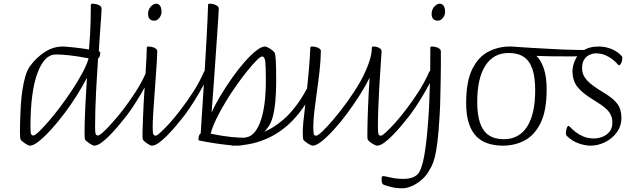

<svg xmlns="http://www.w3.org/2000/svg" viewBox="-20 -776 3442 1040"><path d="M142 13Q138 13 130.5 9.5Q123 6 115 0.5Q107 -5 100.5 -10.5Q94 -16 92 -20Q88 -28 88 -63Q88 -86 89 -122.5Q90 -159 92.5 -201.5Q95 -244 101 -285.5Q107 -327 117 -361.5Q127 -396 142 -417Q179 -467 224.5 -495.5Q270 -524 320 -524Q331 -524 372 -520Q413 -516 462 -508Q466 -555 468 -591.5Q470 -628 471 -665Q472 -702 472 -748Q472 -752 474 -754Q476 -756 481 -756Q492 -756 503.5 -753Q515 -750 522.5 -744Q530 -738 530 -729Q530 -723 529.5 -710Q529 -697 527.5 -677.5Q526 -658 524 -631.5Q522 -605 520 -571.5Q518 -538 515 -497H519Q521 -497 522 -495.5Q523 -494 523 -490Q523 -477 519 -468.5Q515 -460 511 -460Q511 -457 509.5 -432.5Q508 -408 505.5 -368.5Q503 -329 500.5 -281Q498 -233 496.5 -183Q495 -133 495 -89Q495 -58 498.5 -50Q502 -42 511 -42Q518 -42 534.5 -56.5Q551 -71 571 -92.5Q591 -114 608 -134Q625 -154 633 -164Q635 -166 636.5 -168Q638 -170 641 -170Q643 -170 648.5 -160.5Q654 -151 654 -141Q654 -137 653.5 -135Q653 -133 651 -131Q639 -115 618.5 -91Q598 -67 574.5 -43Q551 -19 529 -3Q507 13 491 13Q487 13 479.5 9.5Q472 6 464 0.5Q456 -5 449.5 -10.5Q443 -16 441 -20Q439 -25 438.5 -35.5Q438 -46 438 -63Q438 -85 439 -120Q440 -155 442 -196Q444 -237 446.5 -278.5Q449 -320 451 -355Q429 -312 397.5 -261.5Q366 -211 329.5 -162.5Q293 -114 257 -74.5Q221 -35 191 -11Q161 13 142 13ZM161 -42Q169 -42 191 -63Q213 -84 243.5 -119Q274 -154 307 -198Q340 -242 371 -289Q402 -336 426 -380.5Q450 -425 460 -460Q398 -472 354.5 -476.5Q311 -481 282 -481Q220 -481 182.5 -379Q145 -277 145 -89Q145 -58 148.5 -50Q152 -42 161 -42Z M597 -82Q590 -79 586 -81Q582 -83 581.5 -88Q581 -93 584.5 -100.5Q588 -108 595 -116Q615 -141 647.5 -183Q680 -225 714 -277.5Q748 -330 772 -385Q778 -397 782.5 -388.5Q787 -380 788.5 -365Q790 -350 785 -341Q769 -311 745.5 -270.5Q722 -230 695 -190Q668 -150 642.5 -120.5Q617 -91 597 -82Z M803 13Q799 13 791.5 9.5Q784 6 776 0.5Q768 -5 762 -10.5Q756 -16 754 -20Q752 -25 752 -35.5Q752 -46 752 -63Q753 -95 754.5 -136Q756 -177 758.5 -222Q761 -267 764 -311.5Q767 -356 769.5 -396.5Q772 -437 773.5 -468Q775 -499 775 -516Q775 -520 776.5 -522Q778 -524 783 -524Q794 -524 805.5 -521Q817 -518 824.5 -512Q832 -506 832 -497Q832 -483 829.5 -444.5Q827 -406 823.5 -355Q820 -304 816 -251.5Q812 -199 809.5 -155.5Q807 -112 807 -89Q807 -58 810.5 -49.5Q814 -41 823 -41Q830 -41 846.5 -56Q863 -71 883 -92Q903 -113 920 -133.5Q937 -154 945 -164Q947 -166 948.5 -168Q950 -170 952 -170Q955 -170 960.5 -160.5Q966 -151 966 -141Q966 -138 965.5 -135.5Q965 -133 963 -131Q951 -115 930.5 -91Q910 -67 886.5 -43Q863 -19 841 -3Q819 13 803 13ZM816 -664Q806 -664 798.5 -667.5Q791 -671 786.5 -679Q782 -687 782 -699Q782 -716 788.5 -728.5Q795 -741 805.5 -748.5Q816 -756 826 -756Q834 -756 840.5 -751.5Q847 -747 851 -737Q855 -727 855 -710Q855 -700 849.5 -689Q844 -678 835 -671Q826 -664 816 -664Z M909 -82Q902 -79 898 -81Q894 -83 893.5 -88Q893 -93 896.5 -100.5Q900 -108 907 -116Q927 -141 959.5 -183Q992 -225 1026 -277.5Q1060 -330 1084 -385Q1090 -397 1094.5 -388.5Q1099 -380 1100.5 -365Q1102 -350 1097 -341Q1081 -311 1057.5 -270.5Q1034 -230 1007 -190Q980 -150 954.5 -120.5Q929 -91 909 -82Z M1264 13Q1251 13 1216.5 9.5Q1182 6 1139.5 -0.5Q1097 -7 1059 -15Q1058 -15 1056.5 -16Q1055 -17 1055 -21Q1055 -35 1059 -43.5Q1063 -52 1067 -52Q1069 -85 1072 -130.5Q1075 -176 1078.5 -229.5Q1082 -283 1085.5 -341Q1089 -399 1092.5 -457Q1096 -515 1099 -569Q1102 -623 1104 -669Q1106 -715 1107 -748Q1107 -752 1108.5 -754Q1110 -756 1116 -756Q1127 -756 1138 -753Q1149 -750 1157 -744Q1165 -738 1165 -729Q1165 -719 1162.5 -682Q1160 -645 1156.5 -591Q1153 -537 1148.5 -475.5Q1144 -414 1140 -354Q1136 -294 1132 -244.5Q1128 -195 1126 -166Q1145 -209 1174.5 -258Q1204 -307 1237.5 -354.5Q1271 -402 1304.5 -440Q1338 -478 1367 -501Q1396 -524 1415 -524Q1420 -524 1427.5 -520.5Q1435 -517 1443 -512Q1451 -507 1457.5 -501.5Q1464 -496 1467 -491Q1472 -484 1474 -448Q1476 -412 1476 -333Q1476 -310 1475 -283Q1474 -256 1471.5 -228.5Q1469 -201 1464.5 -175Q1460 -149 1453 -128.5Q1446 -108 1437 -94Q1414 -61 1386.5 -37Q1359 -13 1328.5 0Q1298 13 1264 13ZM1300 -30Q1356 -30 1388 -111Q1420 -192 1420 -341Q1420 -414 1417 -442Q1414 -470 1399 -470Q1391 -470 1370 -449Q1349 -428 1320.5 -393Q1292 -358 1261 -314Q1230 -270 1201.5 -223Q1173 -176 1151.5 -131.5Q1130 -87 1121 -52Q1184 -39 1228 -34.5Q1272 -30 1300 -30Z M1241 13Q1229 13 1236 6.5Q1243 0 1260.5 -9Q1278 -18 1297 -26Q1316 -34 1328 -36Q1406 -53 1461.5 -88.5Q1517 -124 1556.5 -169.5Q1596 -215 1624 -263Q1652 -311 1675 -353Q1682 -365 1686.5 -364.5Q1691 -364 1693 -355Q1695 -346 1693 -332Q1691 -318 1684 -303Q1659 -248 1629.5 -204Q1600 -160 1567 -125.5Q1534 -91 1498 -66Q1462 -41 1424 -24.5Q1386 -8 1347 1Q1321 7 1294 10Q1267 13 1241 13Z M1674 13Q1670 13 1662.5 9.5Q1655 6 1646.5 0.5Q1638 -5 1631.5 -10.5Q1625 -16 1623 -20Q1621 -25 1620.5 -35.5Q1620 -46 1620 -63Q1620 -81 1623 -114Q1626 -147 1631.5 -191Q1637 -235 1642.5 -287.5Q1648 -340 1653 -398Q1658 -456 1661 -516Q1661 -520 1663 -522Q1665 -524 1670 -524Q1681 -524 1692.5 -521Q1704 -518 1711.5 -512Q1719 -506 1718 -497Q1717 -445 1710.5 -388Q1704 -331 1696 -275.5Q1688 -220 1682.5 -171.5Q1677 -123 1677 -89Q1677 -58 1680 -49.5Q1683 -41 1693 -41Q1702 -41 1728 -66Q1754 -91 1789.5 -133Q1825 -175 1862.5 -227Q1900 -279 1931 -333Q1957 -379 1975.5 -428.5Q1994 -478 1994 -515Q1994 -520 1996 -522Q1998 -524 2004 -524Q2014 -524 2023.5 -521Q2033 -518 2040 -512Q2047 -506 2047 -497Q2047 -495 2045 -466.5Q2043 -438 2040 -393Q2037 -348 2034 -294.5Q2031 -241 2029 -187Q2027 -133 2027 -89Q2027 -58 2030 -49.5Q2033 -41 2043 -41Q2050 -41 2066.5 -56Q2083 -71 2103 -92Q2123 -113 2140 -133.5Q2157 -154 2165 -164Q2167 -166 2168.5 -168Q2170 -170 2172 -170Q2175 -170 2180.5 -160.5Q2186 -151 2186 -141Q2186 -138 2185.5 -135.5Q2185 -133 2183 -131Q2171 -115 2150.5 -91Q2130 -67 2106.5 -43Q2083 -19 2061 -3Q2039 13 2023 13Q2018 13 2010.5 9.5Q2003 6 1994.5 0.5Q1986 -5 1980 -10.5Q1974 -16 1972 -20Q1970 -25 1970 -35.5Q1970 -46 1970 -63Q1970 -85 1971 -120Q1972 -155 1973.5 -196Q1975 -237 1977.5 -278.5Q1980 -320 1982 -355Q1961 -312 1929 -261.5Q1897 -211 1861 -162.5Q1825 -114 1789 -74.5Q1753 -35 1723 -11Q1693 13 1674 13Z M2129 -82Q2122 -79 2118 -81Q2114 -83 2113.5 -88Q2113 -93 2116.5 -100.5Q2120 -108 2127 -116Q2147 -141 2179.5 -183Q2212 -225 2246 -277.5Q2280 -330 2304 -385Q2310 -397 2314.5 -388.5Q2319 -380 2320.5 -365Q2322 -350 2317 -341Q2301 -311 2277.5 -270.5Q2254 -230 2227 -190Q2200 -150 2174.5 -120.5Q2149 -91 2129 -82Z M2159 244Q2125 244 2095 236Q2065 228 2057 224Q2051 221 2049 213.5Q2047 206 2047 192Q2047 182 2049.5 180Q2052 178 2058 178Q2063 178 2095.5 185.5Q2128 193 2168 193Q2190 193 2209.5 187Q2229 181 2242 168Q2253 157 2262.5 130Q2272 103 2279 62Q2286 21 2291.5 -31.5Q2297 -84 2301 -146Q2304 -187 2305.5 -231Q2307 -275 2308.5 -321.5Q2310 -368 2310.5 -417Q2311 -466 2311 -516Q2311 -520 2312.5 -522Q2314 -524 2319 -524Q2330 -524 2341.5 -521Q2353 -518 2360.5 -512Q2368 -506 2368 -497Q2368 -455 2368 -415.5Q2368 -376 2367 -340Q2366 -304 2365.5 -270Q2365 -236 2364 -205.5Q2363 -175 2361 -146Q2356 -61 2349.5 -8Q2343 45 2335 76Q2327 107 2317.5 125Q2308 143 2298 159Q2281 185 2256 204.5Q2231 224 2205.5 234Q2180 244 2159 244ZM2352 -664Q2342 -664 2334.5 -667.5Q2327 -671 2322.5 -679Q2318 -687 2318 -699Q2318 -716 2324.5 -728.5Q2331 -741 2341.5 -748.5Q2352 -756 2362 -756Q2370 -756 2376.5 -751.5Q2383 -747 2387 -737Q2391 -727 2391 -710Q2391 -700 2385.5 -689Q2380 -678 2371 -671Q2362 -664 2352 -664Z M2704 13Q2661 13 2624.5 1.5Q2588 -10 2561.5 -36Q2535 -62 2520 -107Q2505 -152 2505 -219Q2505 -335 2538 -401.5Q2571 -468 2625 -496Q2679 -524 2742 -524Q2785 -524 2821 -512.5Q2857 -501 2884 -475Q2911 -449 2926 -404Q2941 -359 2941 -292Q2941 -176 2908 -109.5Q2875 -43 2821.5 -15Q2768 13 2704 13ZM2709 -22Q2792 -22 2835.5 -90.5Q2879 -159 2879 -287Q2879 -357 2864 -401.5Q2849 -446 2817.5 -467.5Q2786 -489 2735 -489Q2653 -489 2609 -420.5Q2565 -352 2565 -224Q2565 -155 2580 -110.5Q2595 -66 2627 -44Q2659 -22 2709 -22Z M2823 -478Q2815 -481 2803 -485.5Q2791 -490 2780 -496Q2758 -506 2745 -515Q2732 -524 2748 -524Q2750 -524 2778.5 -522Q2807 -520 2855 -517Q2903 -514 2963 -511Q2998 -509 3035 -507.5Q3072 -506 3111 -505.5Q3150 -505 3190 -505Q3197 -505 3198 -502Q3199 -499 3195.5 -494.5Q3192 -490 3184 -485Q3174 -479 3160 -475Q3146 -471 3127 -471Q3111 -471 3064.5 -470.5Q3018 -470 2967 -471Q2919 -472 2878 -473.5Q2837 -475 2823 -478Z M3179 13Q3150 13 3115 1Q3080 -11 3050 -40Q3048 -42 3046.5 -46Q3045 -50 3045 -53Q3045 -64 3049 -79Q3053 -94 3060 -94Q3063 -94 3072.5 -83.5Q3082 -73 3099 -60Q3116 -47 3140.5 -36.5Q3165 -26 3198 -26Q3219 -26 3242 -34.5Q3265 -43 3281 -62Q3297 -81 3297 -112Q3297 -134 3289.5 -151Q3282 -168 3268 -182Q3254 -196 3235 -209Q3216 -222 3193 -236Q3135 -271 3108 -305Q3081 -339 3081 -393Q3081 -417 3094 -448Q3107 -479 3138.5 -501.5Q3170 -524 3225 -524Q3257 -524 3290 -511.5Q3323 -499 3348 -472Q3349 -471 3350 -468.5Q3351 -466 3351 -463Q3351 -447 3345 -434.5Q3339 -422 3332 -422Q3331 -422 3322 -432Q3313 -442 3297.5 -454.5Q3282 -467 3259 -477Q3236 -487 3206 -487Q3192 -487 3174.5 -479.5Q3157 -472 3145 -454.5Q3133 -437 3133 -407Q3133 -388 3139.5 -372Q3146 -356 3159.5 -341Q3173 -326 3196 -309.5Q3219 -293 3252 -273Q3302 -243 3324 -213.5Q3346 -184 3346 -139Q3346 -93 3321 -59Q3296 -25 3257.5 -6Q3219 13 3179 13Z"/></svg>

Font: Briem Hand Thin
Style: Regular
Weight: 100
Designer: Gunnlaugur SE Briem, Eben Sorkin
Foundry: Sorkin Type Co.
Version: Version 1.003